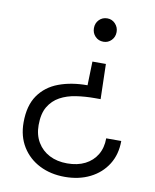

<svg xmlns="http://www.w3.org/2000/svg" viewBox="-81 -576 681 842"><g transform="rotate(10 259.0 -154.5)"><path d="M357 -315 361 -159H335Q292 -159 252 -153Q212 -147 181 -130Q150 -113 131.5 -82Q113 -51 113 0Q113 44 132.5 76.5Q152 109 186 126.5Q220 144 265 144Q311 144 344.5 127Q378 110 396.5 79Q415 48 415 6H482Q482 66 454 110.5Q426 155 377 179.5Q328 204 265 204Q202 204 152.5 179Q103 154 74.5 108Q46 62 46 0Q46 -75 78 -121Q110 -167 166 -188Q222 -209 294 -209L297 -315ZM329 -513Q350 -513 364.5 -497.5Q379 -482 379 -461Q379 -439 364.5 -424Q350 -409 329 -409Q307 -409 292.5 -424Q278 -439 278 -461Q278 -483 292.5 -498Q307 -513 329 -513Z"/></g></svg>

Font: DM Sans 18pt Light
Style: Regular
Weight: 300
Designer: Colophon Foundry, Jonny Pinhorn
Foundry: Colophon Foundry
Version: Version 4.004;gftools[0.9.30]